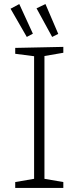

<svg xmlns="http://www.w3.org/2000/svg" viewBox="-20 -926 386 946"><path d="M292 -695V-666L199 -650V-45L292 -29V0H55V-29L148 -45V-649L55 -661V-690ZM142 -760 112 -744 32 -883 75 -906ZM267 -759 237 -744 160 -885 204 -906Z"/></svg>

Font: Bitter Pro Light
Style: Regular
Weight: 300
Designer: Sol Matas, and Bitter project Authors
Foundry: Sol Matas
Version: Version 1.010